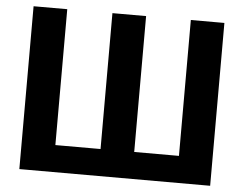

<svg xmlns="http://www.w3.org/2000/svg" viewBox="-51 -773 1060 835"><g transform="rotate(5 479.0 -355.5)"><path d="M209.5 -710.9V-117.7H406.7V-710.9H553.7V-117.7H749V-710.9H895.5V0H62.5V-710.9Z"/></g></svg>

Font: Robotiche
Style: Bold
Weight: 700
Designer: Google
Version: Version 2.001150; 2014